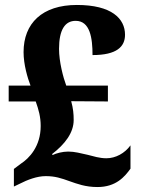

<svg xmlns="http://www.w3.org/2000/svg" viewBox="-20 -744 568 774"><path d="M373 10C448 10 483 -32 506 -64V-158C483 -126 446 -106 409 -106C381 -106 357 -114 333 -120C306 -126 281 -133 255 -133C232 -133 206 -126 192 -119L190 -123C242 -163 277 -209 277 -260C277 -285 275 -307 267 -336L415 -335V-399H247C235 -431 218 -495 218 -547C218 -624 242 -660 285 -660C343 -660 353 -591 353 -522C451 -522 484 -556 484 -604C484 -669 430 -724 290 -724C150 -724 75 -650 75 -534C75 -484 91 -430 103 -399H15V-335H124C136 -301 144 -273 144 -236C144 -154 98 -106 64 -84L36 -63V8L59 -3C90 -19 129 -34 164 -34C202 -34 226 -26 262 -13C291 -3 324 10 373 10Z"/></svg>

Font: Noto Serif Devanagari SemiCondensed ExtraBold
Style: Regular
Weight: 800
Width: 4
Designer: Universal Thirst, Indian Type Foundry and the Monotype Design Team
Foundry: Monotype Imaging Inc.
Version: Version 2.004